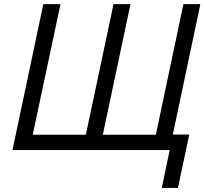

<svg xmlns="http://www.w3.org/2000/svg" viewBox="-20 -734 1000 939"><path d="M905.8 -76.2 850.1 185.1H771L810.1 0H41L191.9 -713.9H275.9L140.1 -75.2H399.9L535.2 -713.9H618.2L482.9 -75.2H742.2L877 -713.9H960L825.2 -76.2Z"/></svg>

Font: OpenSans-Italic
Style: Italic
Weight: 400
Italic angle: -12°
Foundry: Ascender Corporation
Version: Version 1.10